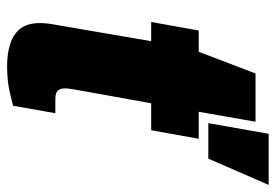

<svg xmlns="http://www.w3.org/2000/svg" viewBox="-138 -627 777 541"><g transform="rotate(90 250.5 -356.5)"><path d="M167 12Q129 12 101.5 2.5Q74 -7 59.5 -27Q45 -47 45 -81Q45 -90 46.5 -103Q48 -116 52 -137L96 -394H42L66 -528H126L187 -688H323L295 -528H371L347 -394H271L232 -177Q231 -170 230 -163.5Q229 -157 229 -151Q229 -138 235.5 -131Q242 -124 259 -124H299L278 -5Q260 0 240 4.5Q220 9 201.5 10.5Q183 12 167 12ZM327 -555 357 -725H501L427 -555Z"/></g></svg>

Font: Archivo Condensed Black
Style: Italic
Weight: 900
Width: 3
Italic angle: -10°
Designer: Hector Gatti
Foundry: Omnibus-Type
Version: Version 2.001